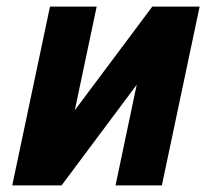

<svg xmlns="http://www.w3.org/2000/svg" viewBox="-20 -560 640 580"><path d="M17 0 131 -540H272L206 -227L440 -540H583L469 0H329L393 -304L166 0Z"/></svg>

Font: Geist Mono Black
Style: Italic
Weight: 900
Italic angle: -12°
Monospace: yes
Designer: Basement.studio, Andrés Briganti, Mateo Zaragoza
Foundry: Basement.studio, Vercel, Andrés Briganti, Guido Ferreyra, Mateo Zaragoza
Version: Version 1.500; ttfautohint (v1.8.4.7-5d5b)